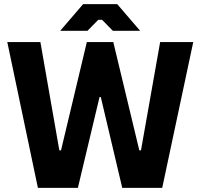

<svg xmlns="http://www.w3.org/2000/svg" viewBox="-20 -902 963 922"><path d="M269 -754H400L452 -807H470L522 -754H653L543 -882H379ZM162 0H354L458 -436H464L567 0H759L908 -700H749L657 -180H649L524 -700H397L273 -180H265L174 -700H15Z"/></svg>

Font: Fixel Text Bold
Style: Bold
Weight: 700
Width: 4
Designer: AlfaBravo + MacPaw
Foundry: Kyrylo Tkachov, Marchela Mozhyna, Serhii Makarenko, Maria Weinstein, Zakhar Kryvoshyya
Version: Version 1.211